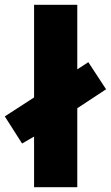

<svg xmlns="http://www.w3.org/2000/svg" viewBox="-40 -780 462 800"><path d="M102 0H282V-329L402 -408L328 -521L282 -491V-760H102V-374L-20 -295L52 -182L102 -211Z"/></svg>

Font: Noto Sans Armenian SemiCondensed Black
Style: Regular
Weight: 900
Width: 4
Designer: Monotype Design Team
Foundry: Monotype Imaging Inc.
Version: Version 2.008